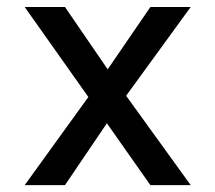

<svg xmlns="http://www.w3.org/2000/svg" viewBox="-20 -538 626 558"><path d="M51.8 0 257.8 -285.2 417 -517.6H534.2L320.3 -223.6L168.9 0ZM417 0 259.8 -223.6 51.8 -517.6H168.9L328.1 -285.2L534.2 0Z"/></svg>

Font: Cascadia Mono
Style: Regular
Weight: 400
Monospace: yes
Designer: Aaron Bell
Foundry: Saja Typeworks
Version: Version 2102.003